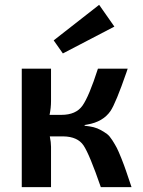

<svg xmlns="http://www.w3.org/2000/svg" viewBox="-20 -774 591 794"><path d="M453 -664 240 -553 202 -607 390 -754ZM330 -254Q351 -252 367 -248Q383 -244 398 -235.5Q413 -227 423 -219.5Q433 -212 444.5 -194Q456 -176 463 -162.5Q470 -149 482 -119Q494 -89 501.5 -66.5Q509 -44 524 0H397Q350 -136 325.5 -172.5Q301 -209 242 -210H186Q191 -185 191 -167V0H70V-490H191V-356Q191 -328 185 -299H234Q294 -299 321 -337Q348 -375 385 -490H508Q506 -485 503 -475Q459 -348 437 -315Q406 -270 341 -259Q336 -258 330 -257Z"/></svg>

Font: Exo 2 Semi Bold
Style: Regular
Weight: 600
Designer: Natanael Gama
Version: Version 1.001;PS 001.001;hotconv 1.0.88;makeotf.lib2.5.64775